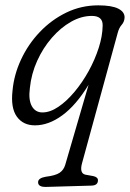

<svg xmlns="http://www.w3.org/2000/svg" viewBox="-20 -472 498 736"><path d="M157.5 244.5Q126 245.5 126 226.5Q126 210.5 155.5 205.5Q192.5 201 208.2 190.5Q224 180 230 160L319.5 -147Q272 -69 219.2 -30.2Q166.5 8.5 114 8.5Q68.5 8.5 44.5 -25Q20.5 -58.5 28 -124.5Q33.5 -185.5 60.8 -244Q88 -302.5 132.5 -349.2Q177 -396 234.2 -423.8Q291.5 -451.5 356.5 -451.5Q408.5 -451.5 433.5 -438.8Q458.5 -426 457.5 -404Q456.5 -388 446.5 -376.8Q436.5 -365.5 431.5 -347L294.5 153.5Q284 192 307 197.5L337.5 203Q355.5 207 355.5 219Q355.5 238.5 331.5 239.5ZM94.5 -134.5Q88.5 -89.5 102 -65.2Q115.5 -41 142.5 -41Q172 -41 203.8 -62.5Q235.5 -84 265.5 -119.8Q295.5 -155.5 319.8 -199.5Q344 -243.5 358.5 -288.8Q373 -334 373.5 -374Q374.5 -411 332 -411Q292 -411 252.2 -388.5Q212.5 -366 178.8 -327.2Q145 -288.5 122.5 -238.8Q100 -189 94.5 -134.5Z"/></svg>

Font: Fraunces 72pt S100 Light
Style: Italic
Weight: 300
Italic angle: -16°
Version: Version 1.000; ttfautohint (v1.8.3)